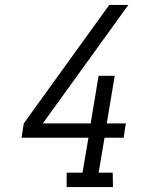

<svg xmlns="http://www.w3.org/2000/svg" viewBox="-20 -755 640 775"><path d="M249 0V-58H313L337 -199H67L76 -257L421 -735H498L153 -257H346L378 -449H443L411 -257H488L479 -199H402L378 -58H435L436 0Z"/></svg>

Font: Iosevka Etoile Light
Style: Italic
Weight: 300
Italic angle: -9°
Designer: Belleve Invis
Foundry: Belleve Invis
Version: Version 22.1.2; ttfautohint (v1.8.4)